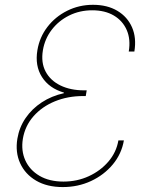

<svg xmlns="http://www.w3.org/2000/svg" viewBox="-20 -757 626 787"><path d="M237.3 9.8Q172.9 9.8 127.9 -16.6Q83 -43 62.5 -88.1Q42 -133.3 51.3 -189Q59.1 -235.4 85 -273.2Q110.8 -311 151.1 -337.4Q191.4 -363.8 241.7 -375L242.2 -377.4Q181.6 -395 152.1 -441.2Q122.6 -487.3 133.3 -551.3Q142.1 -604.5 174.3 -646.5Q206.5 -688.5 255.4 -712.9Q304.2 -737.3 361.3 -737.3Q419.9 -737.3 461.2 -712.6Q502.4 -688 521.2 -645Q540 -602.1 530.8 -545.9H507.8Q516.1 -595.7 499.5 -633.8Q482.9 -671.9 446.5 -693.4Q410.2 -714.8 357.9 -714.8Q306.6 -714.8 263.4 -693.4Q220.2 -671.9 191.9 -634.8Q163.6 -597.7 155.8 -550.8Q147.5 -500.5 167 -463.6Q186.5 -426.8 227.8 -406.7Q269 -386.7 324.2 -386.7H335.4L331.5 -363.3H320.8Q257.8 -363.3 204.8 -341.6Q151.9 -319.8 117.2 -280.3Q82.5 -240.7 73.7 -188Q65.9 -139.6 83.7 -99.9Q101.6 -60.1 141.8 -36.4Q182.1 -12.7 240.2 -12.7Q295.9 -12.7 343.8 -34.7Q391.6 -56.6 424.3 -94.7Q457 -132.8 465.3 -181.6H487.8Q478.5 -126.5 442.4 -83Q406.2 -39.6 353 -14.9Q299.8 9.8 237.3 9.8Z"/></svg>

Font: Inter 17pt Thin
Style: Italic
Weight: 250
Italic angle: -9.3988°
Version: Version 4.001;git-66647c0bb